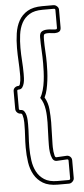

<svg xmlns="http://www.w3.org/2000/svg" viewBox="-62 -873 438 1002"><g transform="rotate(-5 157.0 -371.5)"><path d="M199 96Q151 96 122 78.5Q93 61 76.5 32Q60 3 54.5 -34Q49 -71 49 -111Q49 -141 51 -171Q53 -201 53 -231Q53 -234 53 -244Q53 -254 51.5 -264Q50 -274 47.5 -282Q45 -290 39 -290Q28 -290 20 -298Q12 -306 12 -317V-410Q12 -421 20 -428Q28 -435 39 -435Q45 -435 47.5 -443.5Q50 -452 51.5 -462.5Q53 -473 53 -483Q53 -493 53 -496Q53 -530 51 -564Q49 -598 49 -632Q49 -672 54.5 -709Q60 -746 76 -775Q92 -804 121.5 -821.5Q151 -839 199 -839H258Q268 -839 276.5 -831Q285 -823 285 -813V-720Q285 -704 275.5 -698.5Q266 -693 252 -693Q243 -693 234.5 -694.5Q226 -696 217 -696Q197 -696 195 -688Q193 -680 193 -664Q193 -633 195 -602.5Q197 -572 197 -541Q197 -521 196 -497.5Q195 -474 192 -450Q189 -426 184 -403.5Q179 -381 170 -363Q187 -334 190 -299Q193 -264 193 -232Q193 -203 191.5 -174Q190 -145 190 -116Q190 -113 190 -101.5Q190 -90 191.5 -78Q193 -66 195.5 -56.5Q198 -47 204 -47Q218 -47 231.5 -48.5Q245 -50 259 -50Q270 -50 277.5 -42.5Q285 -35 285 -24V69Q285 79 276.5 87.5Q268 96 258 96ZM258 77Q266 77 266 69V-24Q266 -31 259 -31Q245 -31 231.5 -29.5Q218 -28 204 -28Q189 -28 182 -42.5Q175 -57 172.5 -76Q170 -95 170.5 -114Q171 -133 171 -142Q171 -165 172.5 -187Q174 -209 174 -232Q174 -248 173.5 -265Q173 -282 170.5 -299.5Q168 -317 162.5 -333Q157 -349 147 -363Q157 -379 163.5 -402Q170 -425 173 -449.5Q176 -474 177 -498Q178 -522 178 -541Q178 -576 176 -609.5Q174 -643 174 -678Q174 -700 185.5 -707.5Q197 -715 217 -715Q228 -715 238 -713.5Q248 -712 259 -712Q266 -712 266 -720V-813Q266 -820 258 -820H199Q156 -820 130 -804Q104 -788 90 -761.5Q76 -735 71.5 -701Q67 -667 67 -632Q67 -598 69.5 -564Q72 -530 72 -496Q72 -487 71.5 -473.5Q71 -460 68 -447.5Q65 -435 58.5 -425.5Q52 -416 39 -416Q31 -416 31 -410V-317Q31 -309 39 -309Q52 -309 58.5 -300Q65 -291 68 -278.5Q71 -266 71.5 -253Q72 -240 72 -231Q72 -201 70 -171Q68 -141 68 -111Q68 -76 72.5 -42.5Q77 -9 91 17.5Q105 44 130.5 60.5Q156 77 199 77Z"/></g></svg>

Font: RonaldsonGothicLicht
Style: Regular
Weight: 400
Designer: Mr. Robertson for MacKellar, Smiths & Jordan Co. Philadelphia
Foundry: CAT-Fonts Peter Wiegel
Version: 1.000